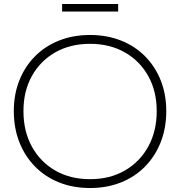

<svg xmlns="http://www.w3.org/2000/svg" viewBox="-20 -937 906 966"><path d="M433 9Q348 9 277.8 -19Q207.5 -47 156.5 -98.8Q105.5 -150.5 77.5 -221.5Q49.5 -292.5 49.5 -378Q49.5 -462.5 77.5 -532.8Q105.5 -603 156.5 -654.2Q207.5 -705.5 277.8 -733.2Q348 -761 433 -761Q518 -761 588.2 -733.2Q658.5 -705.5 709.5 -654.2Q760.5 -603 788.5 -532.8Q816.5 -462.5 816.5 -378Q816.5 -292.5 788.5 -221.5Q760.5 -150.5 709.5 -98.8Q658.5 -47 588.2 -19Q518 9 433 9ZM433 -35.5Q532.5 -35.5 608 -79Q683.5 -122.5 726 -199.8Q768.5 -277 768.5 -378Q768.5 -478 726 -554.2Q683.5 -630.5 608 -673.5Q532.5 -716.5 433 -716.5Q333.5 -716.5 258 -673.5Q182.5 -630.5 140.2 -554.2Q98 -478 98 -378Q98 -277 140.2 -199.8Q182.5 -122.5 258 -79Q333.5 -35.5 433 -35.5ZM574.5 -917V-879H292.5V-917Z"/></svg>

Font: Hepta Slab Light
Style: Regular
Weight: 300
Designer: Michael LaGattuta
Foundry: Michael LaGattuta
Version: Version 1.102